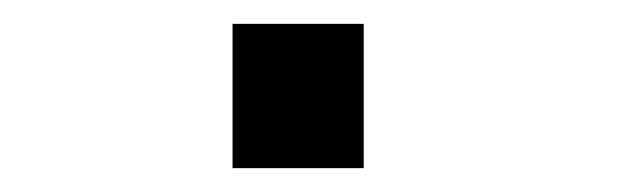

<svg xmlns="http://www.w3.org/2000/svg" viewBox="-20 -141 540 161"><path d="M175 0V-121H285V0Z"/></svg>

Font: TypoPRO Lekton
Style: Regular
Weight: 400
Monospace: yes
Designer: Paolo Mazzetti, Luciano Perondi, Raffaele Flato, Elena Papassissa, Emilio Macchia, Michela Povoleri, Tobias Seemiller, R
Version: Version 34.000